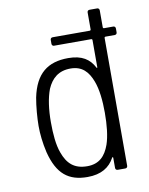

<svg xmlns="http://www.w3.org/2000/svg" viewBox="-81 -759 641 827"><g transform="rotate(-10 239.5 -346.0)"><path d="M456 -611H415C413 -611 411 -613 411 -615V-690C411 -696 407 -700 401 -700H368C362 -700 358 -696 358 -690V-615C358 -613 356 -611 354 -611H191C185 -611 181 -607 181 -601V-584C181 -578 185 -574 191 -574H354C356 -574 358 -572 358 -570V-451C358 -447 355 -446 354 -450C334 -488 302 -511 241 -511C151 -511 97 -469 76 -368C69 -330 65 -278 65 -245C65 -211 69 -171 79 -128C104 -30 152 8 235 8C295 8 332 -16 353 -55C355 -59 358 -58 358 -54V-10C358 -4 362 0 368 0H401C407 0 411 -4 411 -10V-570C411 -572 413 -574 415 -574H456C462 -574 466 -578 466 -584V-601C466 -607 462 -611 456 -611ZM339 -115C322 -67 294 -38 242 -38C184 -38 155 -67 137 -117C124 -152 120 -200 120 -252C120 -308 127 -357 141 -394C160 -438 191 -465 243 -465C294 -465 320 -436 337 -391C351 -354 356 -305 356 -252C356 -198 351 -150 339 -115Z"/></g></svg>

Font: Barlow Semi Condensed Light
Style: Regular
Weight: 300
Width: 4
Designer: Jeremy Tribby
Foundry: Tribby Type
Version: Version 1.422;hotconv 1.0.109;makeotfexe 2.5.65596